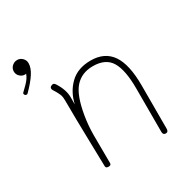

<svg xmlns="http://www.w3.org/2000/svg" viewBox="-159 -827 931 960"><g transform="rotate(-30 306.5 -347.5)"><path d="M543 -271V-22Q543 -3 528 -3Q512 -3 512 -21V-272Q512 -378 482.5 -427.5Q453 -477 379 -477Q315 -477 276.5 -434.5Q238 -392 220 -284Q211 -230 211 -174L212 -14Q212 -2 197 -2Q181 -2 181 -14Q179 -129 177 -189Q176 -225 175 -287.5Q174 -350 174 -398Q174 -418 170 -429Q166 -440 157 -456Q155 -459 146 -474Q143 -479 143 -484Q143 -491 149.5 -495Q156 -499 162 -499Q169 -499 176 -488Q206 -441 206 -398V-356Q220 -421 264.5 -464Q309 -507 384 -507Q464 -507 503.5 -450Q543 -393 543 -271ZM109 -651Q109 -624 88.5 -592.5Q68 -561 29 -522Q26 -519 22 -519Q17 -519 13.5 -522.5Q10 -526 10 -531Q10 -534 12 -536Q14 -538 39 -562.5Q64 -587 72 -611Q70 -610 65 -610Q49 -610 36.5 -622Q24 -634 24 -651Q24 -669 37 -681Q50 -693 67 -693Q84 -693 96.5 -680.5Q109 -668 109 -651Z"/></g></svg>

Font: Mali ExtraLight
Style: Regular
Weight: 275
Version: Version 1.000; ttfautohint (v1.6)